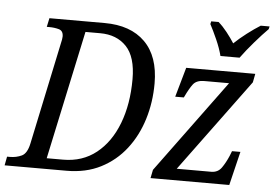

<svg xmlns="http://www.w3.org/2000/svg" viewBox="-73 -838 1301 911"><g transform="rotate(5 577.5 -383.0)"><path d="M-20 0 -12 -42H1Q32 -42 57.5 -54Q83 -66 93 -114L196 -602Q198 -610 199.5 -618.5Q201 -627 201 -633Q201 -660 180 -666Q159 -672 134 -672H122L131 -714H394Q518 -714 586.5 -646Q655 -578 655 -449Q655 -359 630 -278Q605 -197 556.5 -134.5Q508 -72 437.5 -36Q367 0 275 0ZM254 -51Q346 -51 412 -103.5Q478 -156 513.5 -248.5Q549 -341 549 -460Q549 -566 502.5 -615Q456 -664 377 -664H307L176 -51ZM675 0 683 -40 1007 -481H889Q852 -481 836 -460Q820 -439 801 -399L799 -395H758L798 -536H1127L1119 -495L795 -55H959Q991 -55 1008.5 -80Q1026 -105 1040 -138L1049 -161H1089L1050 0ZM955 -606Q946 -642 927.5 -683.5Q909 -725 894 -753L897 -766H932Q953 -748 973.5 -722Q994 -696 1010 -671Q1036 -696 1070 -722Q1104 -748 1133 -766H1175L1172 -753Q1144 -725 1108.5 -684Q1073 -643 1046 -606Z"/></g></svg>

Font: Noto Serif SemiCondensed
Style: Italic
Weight: 400
Width: 4
Italic angle: -12°
Designer: Monotype Design Team
Foundry: Monotype Imaging Inc.
Version: Version 2.013